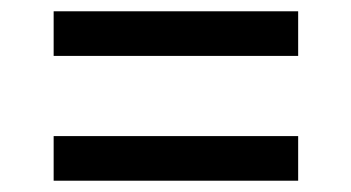

<svg xmlns="http://www.w3.org/2000/svg" viewBox="-20 -504 622 340"><path d="M75 -405V-484H508V-405ZM75 -184V-263H508V-184Z"/></svg>

Font: Gantari Medium
Style: Regular
Weight: 500
Designer: Anugrah Pasau
Foundry: Lafontype
Version: Version 1.000; ttfautohint (v1.8.4.7-5d5b)